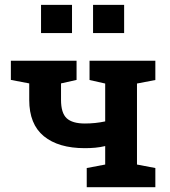

<svg xmlns="http://www.w3.org/2000/svg" viewBox="-20 -782 709 802"><path d="M342.3 0V-80.1L419.4 -94.7V-171.9Q398.9 -167 377.7 -165Q356.4 -163.1 334.5 -163.1Q224.1 -163.1 163.1 -213.1Q102.1 -263.2 102.1 -364.7V-433.6L25.4 -448.2V-528.3H299.8V-448.2L234.9 -433.6V-364.7Q234.9 -310.1 258.5 -288.1Q282.2 -266.1 334.5 -266.1Q378.4 -266.1 419.4 -274.9V-433.1L354 -447.8V-528.3H628.9V-447.8L552.2 -433.1V-94.7L628.9 -80.1V0ZM368.7 -644V-761.7H498.5V-644ZM151.4 -644V-761.7H280.8V-644Z"/></svg>

Font: Roboto Slab SemiBold
Style: Regular
Weight: 600
Designer: Google
Version: Version 2.001; ttfautohint (v1.8.3)